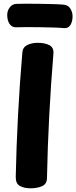

<svg xmlns="http://www.w3.org/2000/svg" viewBox="-20 -1002 413 1039"><path d="M100.9 -716.9Q102.7 -745.7 126.8 -758Q150.9 -770.3 183.4 -770.3Q224.2 -770.3 247.9 -757.2Q271.7 -744.1 269.1 -712Q255.4 -547.9 246.4 -375.5Q237.4 -203.1 234.2 -37.2Q233.4 -6.1 207.7 5.4Q181.9 17 145.4 17Q111.1 17 87.8 4.3Q64.4 -8.4 65.2 -45.2Q68.4 -204.7 77.4 -376.8Q86.4 -548.9 100.9 -716.9ZM68.1 -854.3Q44.4 -853.6 31.8 -872.4Q19.1 -891.2 19.1 -921.1Q19.1 -944.3 32.9 -962.2Q46.7 -980 68.1 -981Q86.1 -982 121.1 -981.9Q156 -981.8 196.4 -981.3Q236.8 -980.8 271.8 -979.7Q306.9 -978.6 324.9 -976.6Q348.8 -974.8 360.7 -955.3Q372.7 -935.9 372.7 -913.7Q372.7 -885 360.7 -866.2Q348.8 -847.3 324.9 -849.9Q306.9 -851.9 271.9 -853Q237 -854.1 196.5 -854.7Q156 -855.3 121.1 -855.3Q86.1 -855.3 68.1 -854.3Z"/></svg>

Font: Playpen Sans
Style: Regular
Weight: 400
Designer: Laura Meseguer, Veronika Burian, José Scaglione, Kostas Bartsokas, Vera Evstafieva, Tom Grace, Yorlmar Campos
Foundry: TypeTogether
Version: Version 2.000